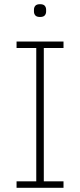

<svg xmlns="http://www.w3.org/2000/svg" viewBox="-20 -896 382 916"><path d="M59 0V-31H153V-667H59V-698H283V-667H189V-31H283V0ZM171 -815Q155 -815 148.5 -822.5Q142 -830 142 -841V-850Q142 -861 148.5 -868.5Q155 -876 171 -876Q187 -876 193.5 -868.5Q200 -861 200 -850V-841Q200 -830 193.5 -822.5Q187 -815 171 -815Z"/></svg>

Font: IBM Plex Sans Cond ExtLt
Style: Regular
Weight: 200
Width: 3
Designer: Mike Abbink, Paul van der Laan, Pieter van Rosmalen
Foundry: Bold Monday
Version: Version 1.3